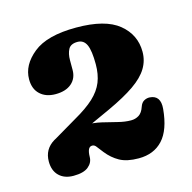

<svg xmlns="http://www.w3.org/2000/svg" viewBox="-69 -787 534 534"><g transform="rotate(-15 198.0 -520.0)"><path d="M88.8 -413.1 55.1 -431.8 125.2 -473.2Q160.9 -493.4 181.7 -512.7Q202.4 -532 211.4 -554.3Q220.3 -576.6 220.3 -605.6Q220.3 -644.5 212.6 -661.6Q204.8 -678.7 187.2 -678.7Q167.4 -678.7 160.6 -666.1Q153.9 -653.5 153.9 -634.9V-606.9Q153.9 -582.6 137.2 -568.3Q120.5 -554 91.2 -554Q63.5 -554 46.9 -569.4Q30.2 -584.7 30.2 -612.8Q30.2 -653.9 69.9 -686Q109.5 -718.2 193.7 -718.2Q277.3 -718.2 316.1 -686.4Q354.9 -654.7 354.9 -605.5Q354.9 -579.8 341.8 -558.3Q328.8 -536.7 299.9 -516.6Q271 -496.5 223.4 -474.5ZM24 -377.9Q24 -413.2 54.3 -431.6Q84.6 -450.1 148.5 -450.1Q172.7 -450.1 195 -444.9Q217.3 -439.7 237.3 -434.5Q257.3 -429.3 275 -429.3Q287.6 -429.3 297.6 -435.6Q307.7 -441.9 313.2 -458.4Q316.9 -469.4 324.8 -473.8Q332.8 -478.2 341.3 -477.6Q372.6 -475.5 369.1 -437Q363.7 -377.6 337.9 -349.7Q312.1 -321.7 268.4 -321.7Q234.4 -321.7 213.7 -333.2Q193.1 -344.7 177.7 -364.3Q167.7 -376.8 163 -383.2Q158.4 -389.5 151.9 -389.5Q144.4 -389.5 140.9 -382Q137.5 -374.5 137.3 -360.7Q137.1 -344.2 123.4 -333Q109.7 -321.7 80.6 -321.7Q54.6 -321.7 39.3 -336.5Q24 -351.3 24 -377.9Z"/></g></svg>

Font: Fraunces SuperSoft
Style: Regular
Weight: 900
Version: Version 1.000;[b76b70a41]